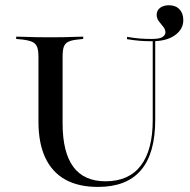

<svg xmlns="http://www.w3.org/2000/svg" viewBox="-20 -713 736 744"><path d="M129 -369.4V-492.7Q129 -517.7 123.8 -531Q118.5 -544.4 105.6 -550.4Q92.7 -556.5 67.7 -559.7L42.7 -562.1V-571Q58.1 -571 77 -570.2Q96 -569.4 118.5 -569Q141.1 -568.5 166.1 -568.5H175H183.9Q208.9 -568.5 230.2 -569Q251.6 -569.4 269.8 -570.2Q287.9 -571 302.4 -571V-562.1L280.6 -559.7Q256.5 -557.3 244 -550.8Q231.5 -544.4 227 -531Q222.6 -517.7 222.6 -492.7V-369.4ZM359.7 11.3Q283.9 11.3 232.7 -17.3Q181.5 -46 155.2 -102.4Q129 -158.9 129 -241.9V-369.4H222.6V-234.7Q222.6 -122.6 264.1 -66.5Q305.6 -10.5 388.7 -10.5Q479 -10.5 525.4 -71Q571.8 -131.5 571.8 -247.6V-369.4H581.5V-248.4Q581.5 -118.5 526.2 -53.6Q471 11.3 359.7 11.3ZM571.8 -369.4V-556.5H581.5V-369.4ZM568.5 -553.2Q545.2 -553.2 523 -554.8Q500.8 -556.5 471.8 -561.3L472.6 -570.2Q500.8 -565.3 521.8 -563.7Q542.7 -562.1 568.5 -562.1Q599.2 -562.1 610.1 -569.8Q621 -577.4 621 -587.1Q621 -599.2 612.5 -609.3Q604 -619.4 595.6 -630.6Q587.1 -641.9 587.1 -655.6Q587.1 -672.6 600.4 -682.7Q613.7 -692.7 634.7 -692.7Q660.5 -692.7 675.4 -677Q690.3 -661.3 690.3 -634.7Q690.3 -600 658.1 -576.6Q625.8 -553.2 568.5 -553.2Z"/></svg>

Font: Playfair 144pt SemiExpanded Medium
Style: Regular
Weight: 500
Width: 6
Designer: Claus Eggers Sørensen
Foundry: Claus Eggers Sørensen
Version: Version 2.203